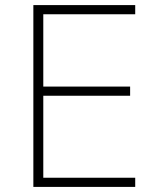

<svg xmlns="http://www.w3.org/2000/svg" viewBox="-20 -734 640 754"><path d="M111 0H511V-36H150V-358H491V-394H150V-678H511V-714H111Z"/></svg>

Font: Noto Sans Mono ExtraLight
Style: Regular
Weight: 200
Designer: Monotype Design Team
Foundry: Monotype Imaging Inc.
Version: Version 2.014